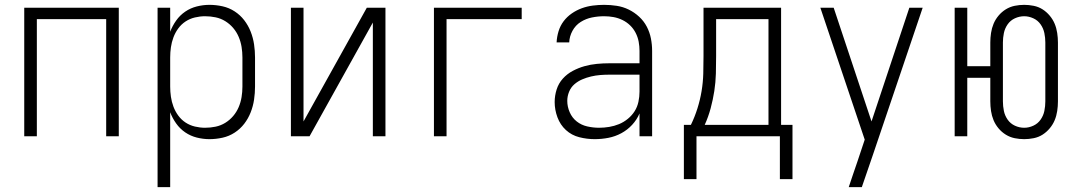

<svg xmlns="http://www.w3.org/2000/svg" viewBox="-20 -562 4440 792"><path d="M80 0V-530H470V0H418V-483H132V0Z M630 210V-530H682V-431Q691 -455 706.5 -477Q722 -499 744 -514Q766 -529 792 -535.5Q818 -542 844 -542Q871 -542 898 -536Q925 -530 948 -515Q971 -500 987.5 -478.5Q1004 -457 1014 -431.5Q1024 -406 1028 -379Q1032 -352 1032 -325V-205Q1032 -178 1028 -151Q1024 -124 1014 -98.5Q1004 -73 987.5 -51.5Q971 -30 948 -15Q925 0 898 6Q871 12 844 12Q818 12 792 5.5Q766 -1 744 -16Q722 -31 706.5 -53Q691 -75 682 -99V210ZM826 -35Q848 -35 869.5 -39.5Q891 -44 909.5 -55.5Q928 -67 942 -83.5Q956 -100 964.5 -120Q973 -140 976.5 -161.5Q980 -183 980 -205V-325Q980 -347 976.5 -368.5Q973 -390 964.5 -410Q956 -430 942 -446.5Q928 -463 909.5 -474.5Q891 -486 869.5 -490.5Q848 -495 826 -495Q805 -495 784 -490Q763 -485 745.5 -473.5Q728 -462 715.5 -445Q703 -428 695.5 -408Q688 -388 685 -367Q682 -346 682 -325V-205Q682 -184 685 -163Q688 -142 695.5 -122Q703 -102 715.5 -85Q728 -68 745.5 -56.5Q763 -45 784 -40Q805 -35 826 -35Z M1180 0V-530H1232V-61L1493 -530H1570V0H1518V-469L1257 0Z M1770 0V-530H2132V-483H1822V0Z M2433 12Q2401 12 2369.5 4Q2338 -4 2314.5 -25.5Q2291 -47 2279.5 -78Q2268 -109 2268 -141Q2268 -167 2276 -192.5Q2284 -218 2301.5 -237.5Q2319 -257 2342.5 -269.5Q2366 -282 2391 -289Q2416 -296 2442 -298.5Q2468 -301 2494 -301H2618V-352Q2618 -371 2614.5 -390Q2611 -409 2602 -426.5Q2593 -444 2579 -457.5Q2565 -471 2547.5 -479.5Q2530 -488 2511 -491.5Q2492 -495 2472 -495Q2447 -495 2422 -490Q2397 -485 2375.5 -471.5Q2354 -458 2341.5 -435Q2329 -412 2328 -387H2276Q2277 -410 2284 -433Q2291 -456 2305 -474.5Q2319 -493 2338.5 -506.5Q2358 -520 2380 -528Q2402 -536 2425.5 -539Q2449 -542 2472 -542Q2498 -542 2524 -538Q2550 -534 2573.5 -522.5Q2597 -511 2616.5 -493Q2636 -475 2648 -452Q2660 -429 2665 -403.5Q2670 -378 2670 -352V0H2618V-94Q2607 -68 2587.5 -47Q2568 -26 2543 -12.5Q2518 1 2490 6.5Q2462 12 2433 12ZM2451 -35Q2472 -35 2493 -38.5Q2514 -42 2533.5 -50Q2553 -58 2570 -72Q2587 -86 2598 -103.5Q2609 -121 2613.5 -142Q2618 -163 2618 -184V-254H2494Q2475 -254 2456 -252.5Q2437 -251 2418 -246.5Q2399 -242 2381.5 -234.5Q2364 -227 2349.5 -214.5Q2335 -202 2327.5 -183.5Q2320 -165 2320 -146Q2320 -122 2330 -99Q2340 -76 2359 -61Q2378 -46 2402.5 -40.5Q2427 -35 2451 -35Z M2801 177V-47H2830Q2846 -80 2857 -115Q2868 -150 2874 -186Q2880 -222 2881 -258.5Q2882 -295 2882 -331V-530H3202V-47H3249V177H3197V0H2853V177ZM3150 -47V-483H2934V-331Q2934 -295 2933 -258.5Q2932 -222 2926.5 -186.5Q2921 -151 2911.5 -115.5Q2902 -80 2887 -47Z M3481 210Q3490 183 3499 156.5Q3508 130 3517 104L3547 14L3364 -530H3419L3575 -61L3731 -530H3786L3581 76L3535 210Z M4205 12Q4185 12 4165.5 8Q4146 4 4129 -6.5Q4112 -17 4099 -32.5Q4086 -48 4078.5 -66Q4071 -84 4068 -104Q4065 -124 4065 -144V-241H3970V0H3918V-530H3970V-289H4065V-387Q4065 -406 4068 -426Q4071 -446 4078.5 -464Q4086 -482 4099 -497.5Q4112 -513 4129 -523.5Q4146 -534 4165.5 -538Q4185 -542 4205 -542Q4224 -542 4244 -538Q4264 -534 4280.5 -523.5Q4297 -513 4310 -497.5Q4323 -482 4330.5 -464Q4338 -446 4341 -426Q4344 -406 4344 -386V-144Q4344 -124 4341 -104Q4338 -84 4330.5 -66Q4323 -48 4310 -32.5Q4297 -17 4280.5 -6.5Q4264 4 4244 8Q4224 12 4205 12ZM4205 -35Q4224 -35 4242.5 -43.5Q4261 -52 4272.5 -68.5Q4284 -85 4288 -104.5Q4292 -124 4292 -144V-387Q4292 -406 4288 -425.5Q4284 -445 4272.5 -461.5Q4261 -478 4242.5 -486.5Q4224 -495 4205 -495Q4185 -495 4166.5 -486.5Q4148 -478 4136.5 -461.5Q4125 -445 4121 -425.5Q4117 -406 4117 -387V-144Q4117 -124 4121 -104.5Q4125 -85 4136.5 -68.5Q4148 -52 4166.5 -43.5Q4185 -35 4205 -35Z"/></svg>

Font: Lode Dark
Style: Regular
Weight: 400
Monospace: yes
Designer: Belleve Invis
Foundry: Belleve Invis
Version: Version 29.2.0; ttfautohint (v1.8.3)